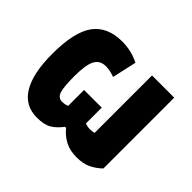

<svg xmlns="http://www.w3.org/2000/svg" viewBox="-121 -712 899 899"><g transform="rotate(45 328.5 -262.5)"><path d="M44 -257Q44 -403 91 -466.5Q138 -530 235 -530Q297 -530 349 -503L322 -382Q290 -394 263 -394Q224 -394 207.5 -362.5Q191 -331 191 -257Q191 -186 200 -158.5Q209 -131 235 -131Q255 -131 269 -138V-243H386V-138Q403 -132 418 -132Q435 -132 446 -136V-516H593V-47Q568 -23 539 -9Q510 5 467 5Q423 5 391 -11.5Q359 -28 335 -58H328Q304 -26 277.5 -10.5Q251 5 204 5Q125 5 84.5 -61.5Q44 -128 44 -257Z"/></g></svg>

Font: Athiti
Style: Bold
Weight: 700
Designer: CadsonDemak Team
Foundry: CadsonDemak
Version: Version 1.033